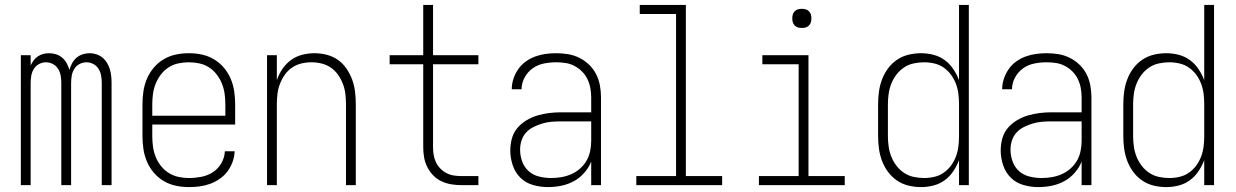

<svg xmlns="http://www.w3.org/2000/svg" viewBox="-20 -755 5040 783"><path d="M65 0V-530H105V-488Q110 -499 117.5 -509Q125 -519 135 -525.5Q145 -532 156.5 -535Q168 -538 180 -538Q195 -538 209 -533.5Q223 -529 234 -519.5Q245 -510 252 -497Q259 -484 263 -470Q267 -484 274 -497Q281 -510 292 -519.5Q303 -529 317 -533.5Q331 -538 345 -538Q360 -538 373.5 -533.5Q387 -529 398 -520Q409 -511 416.5 -498.5Q424 -486 428 -472.5Q432 -459 433.5 -445Q435 -431 435 -416V0H395V-416Q395 -431 392.5 -446Q390 -461 382 -474Q374 -487 360.5 -494Q347 -501 333 -501Q318 -501 304.5 -494Q291 -487 283 -474Q275 -461 272.5 -446Q270 -431 270 -416V0H230V-416Q230 -431 227.5 -446Q225 -461 217 -474Q209 -487 195.5 -494Q182 -501 167 -501Q153 -501 139.5 -494Q126 -487 118 -474Q110 -461 107.5 -446Q105 -431 105 -416V0Z M751 8Q724 8 697.5 2.5Q671 -3 648 -16.5Q625 -30 607.5 -50.5Q590 -71 579.5 -95.5Q569 -120 565 -146.5Q561 -173 561 -200V-330Q561 -357 565 -383.5Q569 -410 579.5 -434.5Q590 -459 607.5 -479.5Q625 -500 648 -513.5Q671 -527 697 -532.5Q723 -538 750 -538Q777 -538 803 -532.5Q829 -527 852 -513.5Q875 -500 892.5 -479.5Q910 -459 920.5 -434.5Q931 -410 935 -383.5Q939 -357 939 -330V-247H601V-200Q601 -178 604 -156.5Q607 -135 615 -115Q623 -95 636.5 -78Q650 -61 668.5 -49.5Q687 -38 708 -33.5Q729 -29 751 -29Q776 -29 801.5 -34Q827 -39 848.5 -53Q870 -67 883 -90Q896 -113 897 -138H937Q936 -116 928.5 -95Q921 -74 908 -56.5Q895 -39 876.5 -26Q858 -13 837.5 -5.5Q817 2 795 5Q773 8 751 8ZM899 -283V-330Q899 -352 896 -373Q893 -394 885 -414Q877 -434 863.5 -451.5Q850 -469 832 -480.5Q814 -492 793 -496.5Q772 -501 750 -501Q728 -501 707 -496.5Q686 -492 668 -480.5Q650 -469 636.5 -451.5Q623 -434 615 -414Q607 -394 604 -373Q601 -352 601 -330V-283Z M1069 0V-530H1109V-428Q1117 -452 1131.5 -473.5Q1146 -495 1166.5 -510Q1187 -525 1212 -531.5Q1237 -538 1263 -538Q1288 -538 1313 -531.5Q1338 -525 1358.5 -510.5Q1379 -496 1393.5 -474.5Q1408 -453 1416.5 -429.5Q1425 -406 1428 -380.5Q1431 -355 1431 -330V0H1391V-330Q1391 -351 1388.5 -372Q1386 -393 1378.5 -412.5Q1371 -432 1359 -449.5Q1347 -467 1329.5 -479Q1312 -491 1291.5 -496Q1271 -501 1250 -501Q1229 -501 1208.5 -496Q1188 -491 1170.5 -479Q1153 -467 1141 -449.5Q1129 -432 1121.5 -412.5Q1114 -393 1111.5 -372Q1109 -351 1109 -330V0Z M1861 0Q1840 0 1819.5 -3.5Q1799 -7 1780 -16Q1761 -25 1746.5 -40Q1732 -55 1722.5 -74Q1713 -93 1709.5 -113.5Q1706 -134 1706 -155V-493H1569V-530H1706V-735H1746V-530H1931V-493H1746V-155Q1746 -139 1748.5 -123.5Q1751 -108 1757.5 -94Q1764 -80 1775 -68.5Q1786 -57 1800 -49.5Q1814 -42 1829.5 -39.5Q1845 -37 1861 -37H1931V0Z M2214 8Q2184 8 2154 -0.5Q2124 -9 2102.5 -30Q2081 -51 2071 -81Q2061 -111 2061 -141Q2061 -166 2067.5 -190Q2074 -214 2089.5 -232.5Q2105 -251 2126.5 -264Q2148 -277 2171.5 -284Q2195 -291 2219.5 -294Q2244 -297 2268 -297H2391V-358Q2391 -377 2387.5 -396Q2384 -415 2375.5 -432.5Q2367 -450 2353.5 -463.5Q2340 -477 2323 -486Q2306 -495 2287 -498Q2268 -501 2248 -501Q2223 -501 2198 -496Q2173 -491 2152.5 -476.5Q2132 -462 2119.5 -439Q2107 -416 2107 -391H2067Q2067 -413 2074 -434Q2081 -455 2093.5 -473Q2106 -491 2124 -504Q2142 -517 2162.5 -524.5Q2183 -532 2204.5 -535Q2226 -538 2248 -538Q2273 -538 2297 -534Q2321 -530 2343 -519Q2365 -508 2382.5 -491Q2400 -474 2411 -452.5Q2422 -431 2426.5 -406.5Q2431 -382 2431 -358V0H2391V-96Q2381 -71 2362.5 -50Q2344 -29 2320 -16Q2296 -3 2269 2.5Q2242 8 2214 8ZM2227 -29Q2248 -29 2269 -32.5Q2290 -36 2309.5 -44.5Q2329 -53 2345 -67Q2361 -81 2371.5 -99Q2382 -117 2386.5 -138Q2391 -159 2391 -180V-260H2268Q2249 -260 2230 -258.5Q2211 -257 2192.5 -251.5Q2174 -246 2156.5 -237.5Q2139 -229 2126 -215Q2113 -201 2107 -182.5Q2101 -164 2101 -145Q2101 -120 2109.5 -96.5Q2118 -73 2136 -57Q2154 -41 2178.5 -35Q2203 -29 2227 -29Z M2575 0V-37H2737V-698H2589V-735H2777V-37H2925V0Z M3075 0V-37H3237V-493H3089V-530H3277V-37H3425V0ZM3250 -641Q3242 -641 3234.5 -643Q3227 -645 3221 -651Q3215 -657 3213 -664.5Q3211 -672 3211 -680Q3211 -688 3213 -695.5Q3215 -703 3221 -709Q3227 -715 3234.5 -717Q3242 -719 3250 -719Q3258 -719 3265.5 -717Q3273 -715 3279 -709Q3285 -703 3287 -695.5Q3289 -688 3289 -680Q3289 -672 3287 -664.5Q3285 -657 3279 -651Q3273 -645 3265.5 -643Q3258 -641 3250 -641Z M3736 8Q3711 8 3685.5 2Q3660 -4 3638.5 -18.5Q3617 -33 3601.5 -54Q3586 -75 3577 -99Q3568 -123 3564.5 -148.5Q3561 -174 3561 -200V-330Q3561 -356 3564.5 -381.5Q3568 -407 3577 -431Q3586 -455 3601.5 -476Q3617 -497 3638.5 -511.5Q3660 -526 3685.5 -532Q3711 -538 3736 -538Q3762 -538 3787 -531.5Q3812 -525 3832.5 -510Q3853 -495 3867.5 -473.5Q3882 -452 3891 -428V-735H3931V0H3891V-102Q3882 -78 3867.5 -56.5Q3853 -35 3832.5 -20Q3812 -5 3787 1.5Q3762 8 3736 8ZM3749 -29Q3770 -29 3791 -34Q3812 -39 3829 -51Q3846 -63 3858.5 -80Q3871 -97 3878.5 -117Q3886 -137 3888.5 -158Q3891 -179 3891 -200V-330Q3891 -351 3888.5 -372Q3886 -393 3878.5 -413Q3871 -433 3858.5 -450Q3846 -467 3829 -479Q3812 -491 3791 -496Q3770 -501 3749 -501Q3728 -501 3706.5 -496.5Q3685 -492 3667 -480Q3649 -468 3636 -451Q3623 -434 3615 -414Q3607 -394 3604 -372.5Q3601 -351 3601 -330V-200Q3601 -179 3604 -157.5Q3607 -136 3615 -116Q3623 -96 3636 -79Q3649 -62 3667 -50Q3685 -38 3706.5 -33.5Q3728 -29 3749 -29Z M4214 8Q4184 8 4154 -0.5Q4124 -9 4102.5 -30Q4081 -51 4071 -81Q4061 -111 4061 -141Q4061 -166 4067.5 -190Q4074 -214 4089.5 -232.5Q4105 -251 4126.5 -264Q4148 -277 4171.5 -284Q4195 -291 4219.5 -294Q4244 -297 4268 -297H4391V-358Q4391 -377 4387.5 -396Q4384 -415 4375.5 -432.5Q4367 -450 4353.5 -463.5Q4340 -477 4323 -486Q4306 -495 4287 -498Q4268 -501 4248 -501Q4223 -501 4198 -496Q4173 -491 4152.5 -476.5Q4132 -462 4119.5 -439Q4107 -416 4107 -391H4067Q4067 -413 4074 -434Q4081 -455 4093.5 -473Q4106 -491 4124 -504Q4142 -517 4162.5 -524.5Q4183 -532 4204.5 -535Q4226 -538 4248 -538Q4273 -538 4297 -534Q4321 -530 4343 -519Q4365 -508 4382.5 -491Q4400 -474 4411 -452.5Q4422 -431 4426.5 -406.5Q4431 -382 4431 -358V0H4391V-96Q4381 -71 4362.5 -50Q4344 -29 4320 -16Q4296 -3 4269 2.5Q4242 8 4214 8ZM4227 -29Q4248 -29 4269 -32.5Q4290 -36 4309.5 -44.5Q4329 -53 4345 -67Q4361 -81 4371.5 -99Q4382 -117 4386.5 -138Q4391 -159 4391 -180V-260H4268Q4249 -260 4230 -258.5Q4211 -257 4192.5 -251.5Q4174 -246 4156.5 -237.5Q4139 -229 4126 -215Q4113 -201 4107 -182.5Q4101 -164 4101 -145Q4101 -120 4109.5 -96.5Q4118 -73 4136 -57Q4154 -41 4178.5 -35Q4203 -29 4227 -29Z M4736 8Q4711 8 4685.5 2Q4660 -4 4638.5 -18.5Q4617 -33 4601.5 -54Q4586 -75 4577 -99Q4568 -123 4564.5 -148.5Q4561 -174 4561 -200V-330Q4561 -356 4564.5 -381.5Q4568 -407 4577 -431Q4586 -455 4601.5 -476Q4617 -497 4638.5 -511.5Q4660 -526 4685.5 -532Q4711 -538 4736 -538Q4762 -538 4787 -531.5Q4812 -525 4832.5 -510Q4853 -495 4867.5 -473.5Q4882 -452 4891 -428V-735H4931V0H4891V-102Q4882 -78 4867.5 -56.5Q4853 -35 4832.5 -20Q4812 -5 4787 1.5Q4762 8 4736 8ZM4749 -29Q4770 -29 4791 -34Q4812 -39 4829 -51Q4846 -63 4858.5 -80Q4871 -97 4878.5 -117Q4886 -137 4888.5 -158Q4891 -179 4891 -200V-330Q4891 -351 4888.5 -372Q4886 -393 4878.5 -413Q4871 -433 4858.5 -450Q4846 -467 4829 -479Q4812 -491 4791 -496Q4770 -501 4749 -501Q4728 -501 4706.5 -496.5Q4685 -492 4667 -480Q4649 -468 4636 -451Q4623 -434 4615 -414Q4607 -394 4604 -372.5Q4601 -351 4601 -330V-200Q4601 -179 4604 -157.5Q4607 -136 4615 -116Q4623 -96 4636 -79Q4649 -62 4667 -50Q4685 -38 4706.5 -33.5Q4728 -29 4749 -29Z"/></svg>

Font: iosevka_custom_sans_ss08 XLt
Style: Regular
Weight: 200
Designer: Belleve Invis
Foundry: Belleve Invis
Version: Version 10.3.0; ttfautohint (v1.8.3)